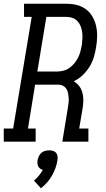

<svg xmlns="http://www.w3.org/2000/svg" viewBox="-46 -755 566 1023"><path d="M-26 0V-70H24L123 -665H82V-735H308Q336 -735 363 -728.5Q390 -722 411.5 -706Q433 -690 446.5 -666.5Q460 -643 466 -616.5Q472 -590 471.5 -561Q471 -532 466 -504Q462 -477 454 -450.5Q446 -424 431 -399.5Q416 -375 394.5 -354.5Q373 -334 347 -322Q364 -312 375.5 -297Q387 -282 392.5 -263Q398 -244 398 -223.5Q398 -203 395 -183L376 -70H425V0H286L316 -183Q318 -196 319.5 -209Q321 -222 320 -234.5Q319 -247 316.5 -259.5Q314 -272 307.5 -282Q301 -292 290 -298Q279 -304 266 -304H141L103 -70H144V0ZM153 -374H259Q275 -374 292.5 -378.5Q310 -383 324.5 -393.5Q339 -404 350.5 -418Q362 -432 370 -448Q378 -464 382.5 -481Q387 -498 390 -514Q392 -531 393 -548.5Q394 -566 392 -582.5Q390 -599 384 -614.5Q378 -630 367 -642Q356 -654 340.5 -659.5Q325 -665 308 -665H201ZM172 248 135 207Q150 195 161.5 180.5Q173 166 182 150Q174 148 167.5 143Q161 138 157.5 131Q154 124 153.5 115.5Q153 107 154 99Q156 88 161 77.5Q166 67 174.5 59.5Q183 52 194 49Q205 46 216 46Q227 46 237 49Q247 52 253 59.5Q259 67 260.5 77.5Q262 88 260 99Q257 120 249.5 140.5Q242 161 231 180.5Q220 200 205 217Q190 234 172 248Z"/></svg>

Font: Iosevka Gothic
Style: Italic
Weight: 400
Italic angle: -9°
Monospace: yes
Designer: Belleve Invis
Foundry: Belleve Invis
Version: Version 15.5.1; ttfautohint (v1.8.4)